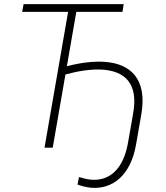

<svg xmlns="http://www.w3.org/2000/svg" viewBox="-20 -720 809 936"><path d="M197 0H237L299 -357C362 -374 428 -385 486 -380C585 -371 656 -317 629 -167L604 -24C581 108 511 163 424 156C401 154 383 148 365 143L358 180C379 187 400 193 422 195C529 205 617 134 643 -14L669 -163C699 -337 614 -408 496 -418C437 -423 370 -414 306 -397L352 -662H577L583 -700H95L88 -662H312Z"/></svg>

Font: Fixel Display 20240404 ExLight
Style: Italic
Weight: 200
Italic angle: -10°
Designer: AlfaBravo + MacPaw
Foundry: Kyrylo Tkachov, Marchela Mozhyna, Serhii Makarenko, Maria Weinstein, Zakhar Kryvoshyya
Version: Version 1.211;Glyphs 3.2 (3225)